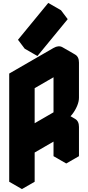

<svg xmlns="http://www.w3.org/2000/svg" viewBox="-20 -1243 603 1313"><path d="M433 -325 217 -200V0L130 50V-690L433 -865Q467 -885 493.5 -870Q520 -855 520 -815V-575Q520 -549 507.5 -519Q495 -489 475.5 -463.5Q456 -438 433 -425Q467 -445 493.5 -430Q520 -415 520 -375V-175L433 -125ZM433 -425V-765L217 -640V-300ZM190 -921 397 -1173 443 -1112 236 -860ZM433 -325V-125L346 -175V-375ZM494 -430Q467 -445 433 -425L346 -475Q381 -495 407 -480ZM433 -765V-425L346 -475V-815ZM433 -425 217 -300 130 -350 346 -475ZM494 -870Q467 -885 433 -865L130 -690L43 -740L346 -915Q381 -935 407 -920ZM130 -690V50L43 0V-740ZM397 -1173 190 -921 103 -971 310 -1223ZM190 -921 236 -860 149 -910 103 -971Z"/></svg>

Font: Nabla
Style: Regular
Weight: 400
Designer: Arthur Reinders Folmer
Foundry: Typearture
Version: Version 1.002